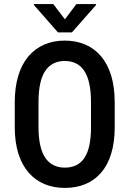

<svg xmlns="http://www.w3.org/2000/svg" viewBox="-20 -922 643 952"><path d="M548.8 -413.6V-292.5Q548.8 -217.3 531.5 -160.6Q514.2 -104 481.7 -66.2Q449.2 -28.3 403.6 -9.3Q357.9 9.8 301.8 9.8Q246.1 9.8 200.4 -9.3Q154.8 -28.3 121.8 -66.2Q88.9 -104 71 -160.6Q53.2 -217.3 53.2 -292.5V-413.6Q53.2 -489.7 70.8 -547.1Q88.4 -604.5 121.3 -643.1Q154.3 -681.6 200 -701.2Q245.6 -720.7 300.8 -720.7Q356.9 -720.7 402.6 -701.2Q448.2 -681.6 481 -643.1Q513.7 -604.5 531.2 -547.1Q548.8 -489.7 548.8 -413.6ZM431.2 -292.5V-414.6Q431.2 -468.8 422.6 -507.6Q414.1 -546.4 397.5 -571Q380.9 -595.7 356.7 -607.7Q332.5 -619.6 300.8 -619.6Q270 -619.6 245.8 -607.7Q221.7 -595.7 204.8 -571Q188 -546.4 179.4 -507.6Q170.9 -468.8 170.9 -414.6V-292.5Q170.9 -239.3 179.7 -200.9Q188.5 -162.6 205.3 -138.4Q222.2 -114.3 246.6 -102.5Q271 -90.8 301.8 -90.8Q333 -90.8 357.4 -102.5Q381.8 -114.3 398.2 -138.4Q414.6 -162.6 422.9 -200.9Q431.2 -239.3 431.2 -292.5ZM244.1 -901.9 301.8 -826.2 358.9 -901.9H456.1V-897L336.4 -761.2H267.6L147.9 -897.5V-901.9Z"/></svg>

Font: Roboto Condensed Medium
Style: Regular
Weight: 500
Designer: Christian Robertson
Foundry: Google
Version: Version 3.0